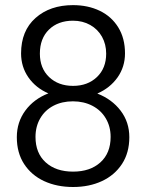

<svg xmlns="http://www.w3.org/2000/svg" viewBox="-20 -738 584 768"><path d="M272.3 10Q207.5 10 156.6 -13.5Q105.8 -37 76.5 -81.9Q47.3 -126.8 47.3 -189.3Q47.3 -249.5 81.4 -295.8Q115.5 -342 173.5 -364.5Q123 -386.3 93.6 -428.5Q64.3 -470.8 64.3 -524.3Q64.3 -614.8 122.1 -666.1Q180 -717.5 272 -717.5Q332 -717.5 379.1 -694.8Q426.3 -672 453.1 -628.4Q480 -584.8 480 -524.3Q480 -470.8 450.3 -428.5Q420.5 -386.3 369.3 -363.8Q427.8 -341 462.5 -295.3Q497.3 -249.5 497.3 -189.3Q497.3 -126.8 467.8 -81.9Q438.3 -37 387.5 -13.5Q336.8 10 272.3 10ZM272 -655.2Q212.3 -655.2 175.9 -619.7Q139.5 -584.2 139.5 -523.5Q139.5 -465 176.4 -429.8Q213.3 -394.5 272.3 -394.5Q330.7 -394.5 367.7 -429.8Q404.7 -465 404.7 -523.5Q404.7 -561 388 -591Q371.2 -621 340.9 -638.1Q310.5 -655.2 272 -655.2ZM271.5 -332.7Q227.8 -332.7 193.6 -314.9Q159.5 -297 140.8 -264.4Q122 -231.8 122 -190.3Q122 -125.5 162.8 -88.5Q203.5 -51.5 272.3 -51.5Q340.7 -51.5 381.6 -88.5Q422.5 -125.5 422.5 -190.3Q422.5 -231.8 403.2 -264.4Q384 -297 349.5 -314.9Q315 -332.7 271.5 -332.7Z"/></svg>

Font: FreesentationVF
Style: Regular
Weight: 400
Designer: glyphs from Roboto by Christian Robertson / Hangul glyphs from Noto Sans CJK(Source Han Sans) by Jang Soo-young and Kang
Foundry: PT&
Version: Version 2.001;Glyphs 3.3.1 (3343)